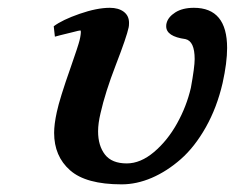

<svg xmlns="http://www.w3.org/2000/svg" viewBox="-20 -465 608 497"><path d="M556.2 -250Q541.5 -186.5 512.7 -135.5Q483.9 -84.5 448 -53Q412.1 -21.5 372.8 -4.6Q333.5 12.2 294.9 12.2Q202.6 12.2 161.4 -24.2Q120.1 -60.5 120.1 -121.1Q120.1 -143.1 127 -174.8Q134.3 -209.5 163.1 -291Q182.6 -346.7 186 -360.8Q188 -369.1 188.7 -375Q189.5 -380.9 189.2 -383.5Q189 -386.2 188 -386.2Q185.1 -386.2 168.5 -381.8L136.7 -374L122.1 -370.1L119.1 -397Q141.1 -413.6 186 -429.2Q231 -444.8 264.2 -444.8Q286.6 -444.8 300.3 -434.6Q314 -424.3 314 -405.8Q314 -397.9 313 -394Q308.1 -370.1 279.8 -296.9Q252.4 -226.1 240.2 -171.9Q233.9 -145.5 233.9 -125Q233.9 -87.9 251.7 -64.9Q269.5 -42 308.1 -42Q343.8 -42 378.7 -71.5Q413.6 -101.1 438.2 -145.3Q462.9 -189.5 474.1 -237.8Q483.9 -291.5 483.9 -312Q483.9 -358.4 460 -363.8Q410.2 -370.6 410.2 -397Q410.2 -401.9 411.1 -404.8Q415 -420.9 433.8 -432.9Q452.6 -444.8 481.9 -444.8Q567.9 -444.8 567.9 -340.8Q567.9 -302.7 556.2 -250Z"/></svg>

Font: Linux Libertine G
Style: Bold Italic
Weight: 700
Italic angle: -11.5°
Designer: Philipp H. Poll
Foundry: Philipp H. Poll
Version: Version 4.1.0